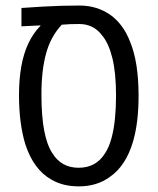

<svg xmlns="http://www.w3.org/2000/svg" viewBox="-20 -660 567 690"><path d="M263.2 9.8Q206.1 9.8 164.6 -14.6Q132.3 -32.7 109.1 -64.5Q85.9 -96.2 71.3 -140.6Q60.1 -176.8 54.2 -221.2Q48.3 -265.6 48.3 -317.4Q48.3 -375.5 56.6 -421.6Q64.9 -467.8 81.8 -503.7Q98.6 -539.6 124.5 -566.4L126 -568.8L57.1 -565.4V-631.3Q96.7 -634.3 132.1 -636.2Q167.5 -638.2 200.4 -639.2Q233.4 -640.1 265.6 -640.1Q297.4 -640.1 325.2 -631.6Q353 -623 376 -606.9Q398.4 -591.3 416.7 -566.9Q435.1 -542.5 447.8 -509.3Q462.9 -472.7 470.5 -424.1Q478 -375.5 478 -315.9Q478 -267.1 472.9 -225.3Q467.8 -183.6 457.5 -149.4Q444.8 -106.9 424.1 -75.4Q403.3 -43.9 375 -24.4Q328.6 9.8 263.2 9.8ZM262.7 -57.1Q293.5 -57.1 317.1 -69.8Q340.8 -82.5 357.4 -108.9Q371.6 -130.4 380.4 -162.4Q389.2 -194.3 393.1 -233.4Q397 -272.5 397 -315.4Q397 -398.4 383.8 -451.4Q370.6 -504.4 347.7 -531.7Q332 -553.2 311 -563.5Q290 -573.7 265.6 -573.7Q247.1 -573.7 232.4 -573.2Q217.8 -572.8 202.1 -571.3Q162.6 -529.3 145.8 -468.5Q128.9 -407.7 128.9 -321.3Q128.9 -242.7 138.9 -190.4Q148.9 -138.2 168.5 -108.9Q184.6 -83 208 -70.1Q231.4 -57.1 262.7 -57.1Z"/></svg>

Font: Open Sans SemiCondensed
Style: Regular
Weight: 400
Width: 4
Designer: Monotype Design Team
Foundry: Monotype Imaging Inc.
Version: Version 3.000